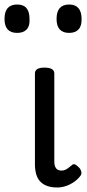

<svg xmlns="http://www.w3.org/2000/svg" viewBox="-61 -815 385 852"><path d="M193 17Q167 17 148 10Q129 3 117 -10Q105 -23 99.5 -42.5Q94 -62 94 -86V-489Q94 -502 104.5 -508.5Q115 -515 136 -515Q158 -515 169 -508.5Q180 -502 180 -489V-96Q180 -83 184 -74.5Q188 -66 195 -62Q202 -58 211 -58Q222 -58 230 -62Q238 -66 245 -72Q252 -78 260 -84Q267 -89 275.5 -83.5Q284 -78 293 -68Q298 -61 300 -52Q302 -43 296 -35Q285 -20 268 -8Q251 4 231.5 10.5Q212 17 193 17ZM15 -669Q-13 -669 -27 -684.5Q-41 -700 -41 -731Q-41 -763 -27 -779Q-13 -795 15 -795Q43 -795 56.5 -779Q70 -763 70 -731Q72 -700 57.5 -684.5Q43 -669 15 -669ZM246 -669Q218 -669 204 -684.5Q190 -700 190 -731Q190 -763 204 -779Q218 -795 246 -795Q273 -795 287 -779Q301 -763 301 -731Q302 -700 287.5 -684.5Q273 -669 246 -669Z"/></svg>

Font: Playwrite ES Deco
Style: Regular
Weight: 400
Designer: Veronika Burian, José Scaglione
Foundry: TypeTogether
Version: Version 1.002